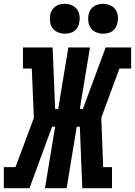

<svg xmlns="http://www.w3.org/2000/svg" viewBox="-48 -983 705 1003"><path d="M-28 0V-110H33L129 -367L118 -625H72V-735H227L240 -414H256L309 -735H422L369 -414H385L504 -735H637V-625H576L481 -368L491 -110H537V0H382L369 -321H353L300 0H187L240 -321H224L106 0ZM490 -807Q472 -807 455 -814Q438 -821 427.5 -834.5Q417 -848 414 -866.5Q411 -885 414 -904Q416 -917 423 -929Q430 -941 441 -949Q452 -957 465 -960Q478 -963 490 -963Q509 -963 526 -956Q543 -949 553.5 -935.5Q564 -922 567 -903.5Q570 -885 566 -866Q564 -853 557.5 -841Q551 -829 540 -821Q529 -813 516 -810Q503 -807 490 -807ZM290 -807Q272 -807 255 -814Q238 -821 227.5 -834.5Q217 -848 214 -866.5Q211 -885 214 -904Q216 -917 223 -929Q230 -941 241 -949Q252 -957 265 -960Q278 -963 290 -963Q309 -963 326 -956Q343 -949 353.5 -935.5Q364 -922 367 -903.5Q370 -885 366 -866Q364 -853 357.5 -841Q351 -829 340 -821Q329 -813 316 -810Q303 -807 290 -807Z"/></svg>

Font: Iosevka Slab XBdExObl
Style: Regular
Weight: 800
Width: 7
Italic angle: -9°
Monospace: yes
Designer: Belleve Invis
Foundry: Belleve Invis
Version: Version 11.1.0; ttfautohint (v1.8.3)